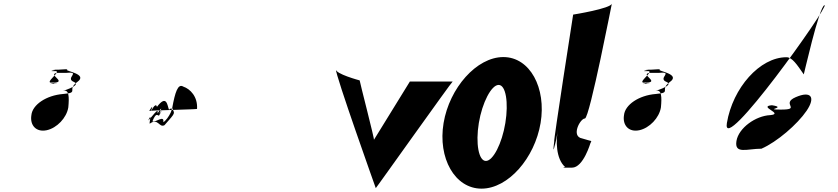

<svg xmlns="http://www.w3.org/2000/svg" viewBox="-20 -980 4996 1144"><path d="M167 -294C157 -232 197 -191 258 -204C319 -217 377 -278 387 -340C393 -402 391 -447 359 -439C327 -431 475 -470 420 -492C365 -514 465 -554 377 -546H321C261 -538 371 -496 311 -488C250 -477 365 -489 300 -481C235 -473 352 -492 292 -488C232 -480 363 -564 303 -556C244 -554 368 -573 312 -565C252 -557 399 -573 380 -565C361 -557 508 -540 441 -492C374 -444 456 -428 356 -420C256 -412 173 -356 167 -294Z M1154 -331C1151 -328 865 -322 869 -319C903 -374 877 -316 880 -318C911 -377 915 -343 915 -343C974 -421 977 -350 987 -326C1028 -361 983 -268 953 -252C960 -298 907 -248 888 -257C913 -319 920 -286 928 -292C962 -353 932 -300 930 -304C958 -367 921 -306 918 -304C929 -349 881 -277 863 -262C888 -316 868 -248 872 -243C923 -280 927 -217 960 -234C1031 -314 1020 -301 1006 -336C1023 -430 1040 -484 1072 -464C1114 -450 1159 -403 1154 -331Z M1981 -568C1976 -540 2219 141 2219 141C2218 145 2672 -494 2677 -494H2422L2208 -147C2213 -147 2122 -497 2123 -501C2123 -501 1976 -540 1981 -568Z M2623 -247C2588 -38 2690 144 2849 144C3008 144 3166 -38 3201 -247C3236 -456 3138 -640 2979 -640C2820 -640 2658 -456 2623 -247ZM2833 -247C2853 -369 2908 -474 2951 -474C2994 -474 3011 -369 2991 -247C2971 -125 2918 -21 2875 -21C2832 -21 2813 -125 2833 -247Z M3395 -893C3394 -889 3277 -136 3282 -136C3269 -30 3291 -139 3292 -143C3274 -37 3305 -209 3305 -209C3291 -143 3292 -34 3347 15C3319 21 3348 19 3388 19C3457 19 3499 -132 3498 -127C3505 -146 3515 -134 3449 -155C3380 -167 3437 -274 3465 -274C3493 -274 3631 -989 3626 -959C3621 -929 3395 -893 3395 -893Z M3698 -294C3688 -232 3728 -191 3789 -204C3850 -217 3908 -278 3918 -340C3924 -402 3922 -447 3890 -439C3858 -431 4006 -470 3951 -492C3896 -514 3996 -554 3908 -546H3852C3792 -538 3902 -496 3842 -488C3781 -477 3896 -489 3831 -481C3766 -473 3883 -492 3823 -488C3763 -480 3894 -564 3834 -556C3775 -554 3899 -573 3843 -565C3783 -557 3930 -573 3911 -565C3892 -557 4039 -540 3972 -492C3905 -444 3987 -428 3887 -420C3787 -412 3704 -356 3698 -294Z M4368 -140C4355 -59 4432 -94 4517 -94C4609 -134 4731 -239 4786 -320C4841 -401 4813 -441 4721 -401C4629 -361 4759 -327 4632 -327C4524 -327 4676 -338 4579 -353C4493 -345 4655 -302 4569 -294C4483 -290 4381 -218 4368 -140ZM4311 -247C4276 -38 4924 -949 4893 -949C4862 -949 4764 -509 4769 -537C4728 -596 4700 -639 4666 -639C4507 -639 4346 -456 4311 -247Z"/></svg>

Font: PlasticEraser
Style: It
Weight: 400
Foundry: Cannot Into Space Fonts
Version: Version 0.43